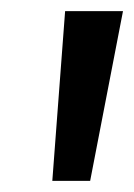

<svg xmlns="http://www.w3.org/2000/svg" viewBox="-20 -645 241 345"><path d="M97 -625H201L142 -320H74Z"/></svg>

Font: Yrsa SemiBold
Style: Italic
Weight: 600
Italic angle: -7.10001°
Version: Version 2.004